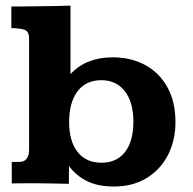

<svg xmlns="http://www.w3.org/2000/svg" viewBox="-20 -662 696 693"><path d="M391.1 11.2Q335 11.2 295.9 -7.3Q256.8 -25.9 229 -62.5L228.5 1.5Q198.7 0.5 169.9 0.2Q141.1 0 112.3 -0.5Q101.6 -0.5 79.8 -0.5Q58.1 -0.5 40.3 -0.2Q22.5 0 22.5 0V-77.6Q25.9 -77.6 36.4 -77.6Q46.9 -77.6 49.3 -77.6Q66.9 -78.1 74.2 -86.9Q81.5 -95.7 83.3 -105.7Q85 -115.7 85 -119.6V-522.5Q85 -548.3 69.3 -554.2Q53.7 -560.1 21 -560.5V-638.7Q48.3 -638.2 77.6 -638.9Q106.9 -639.6 134.3 -639.6Q160.6 -640.1 185.5 -640.4Q210.4 -640.6 234.4 -641.6V-394.5Q291 -455.1 386.2 -455.1Q453.6 -455.1 504.6 -427Q555.7 -398.9 584.5 -346.7Q613.3 -294.4 613.3 -221.2Q613.3 -155.3 586.2 -102.5Q559.1 -49.8 509.3 -19.3Q459.5 11.2 391.1 11.2ZM346.7 -74.7Q400.9 -74.7 431.2 -113.3Q461.4 -151.9 461.4 -223.1Q461.4 -293.5 430.4 -333Q399.4 -372.6 345.7 -372.6Q289.6 -372.6 259.5 -332Q229.5 -291.5 229.5 -221.7Q229.5 -152.3 260 -113.5Q290.5 -74.7 346.7 -74.7Z"/></svg>

Font: Kameron
Style: Bold
Weight: 700
Designer: Vernon Adams
Foundry: Vernon Adams
Version: Version 1.100